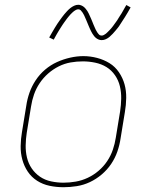

<svg xmlns="http://www.w3.org/2000/svg" viewBox="-20 -776 640 804"><path d="M246 8Q216 8 187.5 2Q159 -4 135.5 -19Q112 -34 96.5 -57Q81 -80 73.5 -107.5Q66 -135 66.5 -164.5Q67 -194 72 -223L90 -333Q94 -361 103.5 -388Q113 -415 129.5 -440Q146 -465 169 -484.5Q192 -504 218.5 -516Q245 -528 273.5 -534.5Q302 -541 329 -541Q358 -541 386.5 -533.5Q415 -526 438.5 -511.5Q462 -497 478 -473.5Q494 -450 501.5 -423Q509 -396 508.5 -366Q508 -336 503 -307L485 -197Q481 -169 471.5 -141.5Q462 -114 445.5 -89.5Q429 -65 406 -45.5Q383 -26 356.5 -13.5Q330 -1 301.5 3.5Q273 8 246 8ZM246 -11Q271 -11 297 -15.5Q323 -20 347.5 -31.5Q372 -43 393 -61Q414 -79 429 -101.5Q444 -124 452.5 -149Q461 -174 465 -200L483 -310Q487 -336 487.5 -363Q488 -390 482 -415Q476 -440 461.5 -461Q447 -482 426 -495Q405 -508 379 -513.5Q353 -519 327 -519Q301 -519 275.5 -514.5Q250 -510 226 -498Q202 -486 181.5 -468Q161 -450 146 -427.5Q131 -405 122.5 -380.5Q114 -356 110 -330L92 -220Q88 -194 87.5 -167.5Q87 -141 93 -116Q99 -91 113 -70.5Q127 -50 147.5 -36Q168 -22 194 -16.5Q220 -11 246 -11ZM406 -608Q399 -608 393 -610.5Q387 -613 382.5 -616.5Q378 -620 374 -625Q370 -630 367 -635Q364 -640 361.5 -645Q359 -650 356.5 -655.5Q354 -661 351.5 -667Q349 -673 346.5 -679Q344 -685 341.5 -691Q339 -697 336.5 -702.5Q334 -708 332 -712.5Q330 -717 326 -723Q322 -729 318 -733Q314 -737 308 -737Q303 -737 298 -734.5Q293 -732 290 -729.5Q287 -727 283 -723.5Q279 -720 274.5 -715Q270 -710 268 -707.5Q266 -705 263.5 -702Q261 -699 258.5 -695.5Q256 -692 253.5 -688.5Q251 -685 248 -681Q245 -677 242.5 -673Q240 -669 237 -664.5Q234 -660 231 -655Q228 -650 224.5 -644.5Q221 -639 218 -633.5Q215 -628 211.5 -622Q208 -616 205 -610L186 -619Q192 -630 198 -640Q204 -650 209.5 -659.5Q215 -669 220.5 -677Q226 -685 231 -692Q236 -699 240.5 -705Q245 -711 249.5 -716.5Q254 -722 261 -729.5Q268 -737 275 -742.5Q282 -748 290.5 -752Q299 -756 308 -756Q314 -756 320 -753.5Q326 -751 330.5 -747.5Q335 -744 339 -739Q343 -734 346 -729.5Q349 -725 351.5 -719.5Q354 -714 356.5 -708.5Q359 -703 361.5 -697.5Q364 -692 366.5 -685.5Q369 -679 371.5 -673Q374 -667 376.5 -661.5Q379 -656 381 -651.5Q383 -647 387 -641Q391 -635 395 -631Q399 -627 406 -627Q410 -627 415 -629.5Q420 -632 423.5 -635Q427 -638 430.5 -641.5Q434 -645 438.5 -649.5Q443 -654 445 -656.5Q447 -659 449.5 -662Q452 -665 454.5 -668.5Q457 -672 459.5 -675.5Q462 -679 465 -683Q468 -687 471 -691.5Q474 -696 476.5 -700.5Q479 -705 482.5 -710Q486 -715 489 -720Q492 -725 495 -730.5Q498 -736 501.5 -742Q505 -748 509 -755L527 -745Q521 -734 515 -724Q509 -714 503.5 -705Q498 -696 492.5 -688Q487 -680 482.5 -672.5Q478 -665 473 -659Q468 -653 463.5 -647.5Q459 -642 452 -634.5Q445 -627 438.5 -621.5Q432 -616 423.5 -612Q415 -608 406 -608Z"/></svg>

Font: Iosevka Curly Thin Extended
Style: Italic
Weight: 100
Width: 7
Italic angle: -9°
Monospace: yes
Designer: Belleve Invis
Foundry: Belleve Invis
Version: Version 11.1.0; ttfautohint (v1.8.3)